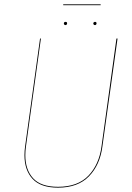

<svg xmlns="http://www.w3.org/2000/svg" viewBox="-20 -858 610 887"><path d="M453 -181Q442 -96 391 -43.5Q340 9 248 9Q168 9 130.5 -31.5Q93 -72 93 -141Q93 -161 96 -182L165 -680H169L100 -182Q97 -161 97 -141Q97 -74 133 -34.5Q169 5 248 5Q339 5 388.5 -46.5Q438 -98 449 -182L518 -680H523ZM275 -750Q275 -753 277 -755Q279 -757 283 -757Q290 -757 290 -750Q290 -747 288 -744.5Q286 -742 282 -742Q279 -742 277 -744.5Q275 -747 275 -750ZM411 -750Q411 -753 413.5 -755Q416 -757 419 -757Q426 -757 426 -750Q426 -747 424 -744.5Q422 -742 419 -742Q415 -742 413 -744.5Q411 -747 411 -750ZM272 -834V-838H445V-834Z"/></svg>

Font: Fira Sans Condensed Four
Style: Italic
Weight: 100
Width: 3
Italic angle: -8°
Designer: bBox Type GmbH & Carrois Corporate GbR & Edenspiekermann AG
Foundry: bBox Type GmbH & Carrois Corporate GbR & Edenspiekermann AG
Version: Version 4.301